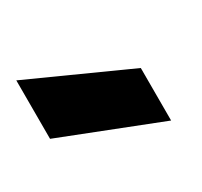

<svg xmlns="http://www.w3.org/2000/svg" viewBox="-68 -933 444 421"><g transform="rotate(-30 153.5 -722.0)"><path d="M10 -697 260 -599V-732L10 -845Z"/></g></svg>

Font: SVN-Poppins ExtraBold
Style: Regular
Weight: 800
Designer: Ninad Kale (Devanagari), Jonny Pinhorn (Latin)
Foundry: Indian Type Foundry
Version: Version 3.002 2017; ttfautohint (v1.8.3)